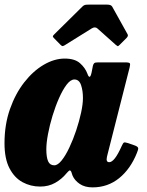

<svg xmlns="http://www.w3.org/2000/svg" viewBox="-24 -790 635 831"><path d="M568.5 -128Q541 -59 491.8 -19Q442.5 21 376.5 21Q343 21 321 6Q299 -9 290 -30Q288 -36 286.8 -39.5Q285.5 -43 284.5 -46.5Q280.5 -54 276.5 -52Q272.5 -50 263.5 -39.5Q243 -14.5 214.5 1.5Q186 17.5 150 17.5Q108.5 17.5 73.5 -1.5Q38.5 -20.5 17 -61.8Q-4.5 -103 -4.5 -170Q-4.5 -250.5 19 -317.5Q42.5 -384.5 80.8 -433.5Q119 -482.5 165 -509.5Q211 -536.5 256 -536.5Q299.5 -536.5 322.2 -516.5Q345 -496.5 354.5 -470.5Q358.5 -458.5 363.2 -457.5Q368 -456.5 372.5 -476.5L378 -505Q380 -513 383.8 -516.5Q387.5 -520 399.5 -520H518.5Q535.5 -520 538 -515.8Q540.5 -511.5 537 -498L441.5 -122Q440 -117.5 438.8 -110.8Q437.5 -104 437.5 -100.5Q437.5 -88 448.5 -88Q460 -88 473.2 -104.8Q486.5 -121.5 503 -158.5Q508.5 -171 512.5 -173Q516.5 -175 530.5 -170.5L560.5 -160Q572 -155.5 573.8 -149.8Q575.5 -144 568.5 -128ZM335 -366Q335 -397.5 326.8 -421.8Q318.5 -446 298 -446Q281.5 -446 264.5 -423.8Q247.5 -401.5 231.8 -366Q216 -330.5 203.5 -289.5Q191 -248.5 183.8 -210Q176.5 -171.5 176.5 -144Q176.5 -109.5 184.2 -92Q192 -74.5 211 -74.5Q226 -74.5 243 -95.8Q260 -117 276.2 -151.5Q292.5 -186 305.8 -225.8Q319 -265.5 327 -302.5Q335 -339.5 335 -366ZM237.5 -596.5 209 -625.5Q204 -631 204.8 -633.5Q205.5 -636 211.5 -642L332.5 -761.5Q338.5 -767.5 344.2 -768.8Q350 -770 361 -770H440Q456.5 -770 461.5 -761.5L528 -642Q532.5 -635 524 -626L494 -596Q487.5 -589.5 485.2 -590.2Q483 -591 477.5 -595.5L398 -666.5Q387.5 -676 373 -667L255 -593.5Q248 -589.5 244.8 -591Q241.5 -592.5 237.5 -596.5Z"/></svg>

Font: Besley* Narrow Heavy
Style: Italic
Weight: 800
Width: 4
Italic angle: -13°
Designer: Owen Earl
Foundry: indestructible type*
Version: Version 3.000; ttfautohint (v1.8.3)